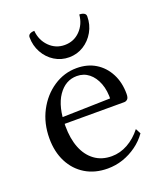

<svg xmlns="http://www.w3.org/2000/svg" viewBox="-131 -770 729 866"><g transform="rotate(-20 234.0 -336.5)"><path d="M237 12Q176 12 130.5 -15.5Q85 -43 60 -92Q35 -141 35 -205Q35 -278 65.5 -336Q96 -394 147 -428Q198 -462 258 -462Q310 -462 348.5 -438.5Q387 -415 409 -373Q431 -331 431 -276Q431 -257 424 -250.5Q417 -244 408 -244H93V-275L365 -282L354 -271Q356 -319 342.5 -354Q329 -389 304.5 -408.5Q280 -428 247 -428Q192 -428 157 -377Q122 -326 122 -233Q122 -173 139.5 -128.5Q157 -84 191 -59Q225 -34 273 -34Q313 -34 350 -54.5Q387 -75 416 -112L429 -87Q408 -57 377 -34.5Q346 -12 310.5 0Q275 12 237 12ZM245 -519Q207 -519 175.5 -538.5Q144 -558 125.5 -591.5Q107 -625 107 -665Q107 -675 115.5 -680Q124 -685 137 -685Q141 -639 171.5 -608.5Q202 -578 245 -578Q289 -578 319 -608.5Q349 -639 353 -685Q367 -685 375.5 -680Q384 -675 384 -665Q384 -625 365 -591.5Q346 -558 314.5 -538.5Q283 -519 245 -519Z"/></g></svg>

Font: Petrona
Style: Regular
Weight: 400
Designer: Ringo R. Seeber
Foundry: Ringo R. Seeber
Version: Version 2.001; ttfautohint (v1.8.3)